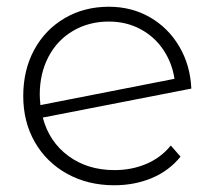

<svg xmlns="http://www.w3.org/2000/svg" viewBox="-20 -546 637 570"><path d="M487 -114 516 -81Q482 -39 431 -17.5Q380 4 319 4Q241 4 179.5 -30Q118 -64 83.5 -124Q49 -184 49 -261Q49 -338 81.5 -398Q114 -458 172 -492Q230 -526 303 -526Q371 -526 425.5 -494.5Q480 -463 512.5 -407.5Q545 -352 548 -283L107 -197Q126 -125 183 -83Q240 -41 320 -41Q371 -41 414.5 -59.5Q458 -78 487 -114ZM98 -265Q98 -254 100 -234L498 -312Q491 -359 465 -398Q439 -437 397 -459.5Q355 -482 303 -482Q244 -482 197 -454.5Q150 -427 124 -377.5Q98 -328 98 -265Z"/></svg>

Font: Montserrat Alternates Light
Style: Regular
Weight: 300
Designer: Julieta Ulanovsky
Foundry: Julieta Ulanovsky
Version: Version 7.200